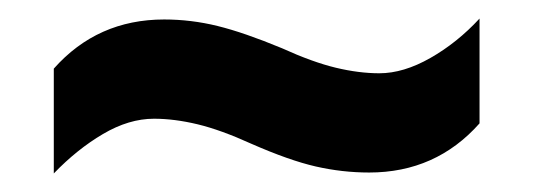

<svg xmlns="http://www.w3.org/2000/svg" viewBox="-20 -456 576 207"><path d="M251 -301Q218 -316 193 -322Q168 -328 146 -328Q119 -328 91 -311.5Q63 -295 38 -269V-382Q85 -435 157 -435Q186 -435 214.5 -428Q243 -421 284 -404Q317 -389 342 -383Q367 -377 389 -377Q415 -377 444 -393.5Q473 -410 497 -436V-323Q450 -270 378 -270Q349 -270 320.5 -276.5Q292 -283 251 -301Z"/></svg>

Font: Noto Sans Ethiopic SemiCondensed
Style: Bold
Weight: 700
Width: 4
Designer: Monotype Design Team
Foundry: Monotype Imaging Inc.
Version: Version 2.102; ttfautohint (v1.8.4.7-5d5b)